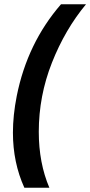

<svg xmlns="http://www.w3.org/2000/svg" viewBox="-20 -762 426 906"><path d="M213 124H95Q41 5 41 -136Q41 -218 59 -309Q109 -559 268 -742H386Q287 -623 225 -466Q163 -309 163 -140Q163 7 213 124Z"/></svg>

Font: Argentum Sans Medium
Style: Italic
Weight: 500
Italic angle: -11°
Designer: Julieta Ulanovsky (font), Cristiano Sobral (main changes and remaster)
Foundry: Julieta Ulanovsky (font), Cristiano Sobral (main changes and remaster)
Version: Version 2.007;June 15, 2022;FontCreator 14.0.0.2814 64-bit; 